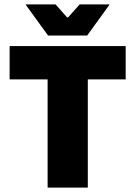

<svg xmlns="http://www.w3.org/2000/svg" viewBox="-20 -847 611 867"><path d="M195 0V-603.5H376.5V0ZM23.5 -488.5V-639H547.5V-488.5ZM197 -686.5 97 -824.5V-827H231L283 -768.5H287.5L339.5 -827H473.5V-824.5L373.5 -686.5Z"/></svg>

Font: Anek Latin ExtraBold
Style: Regular
Weight: 800
Designer: Yesha Goshar
Foundry: Ek Type
Version: Version 1.003